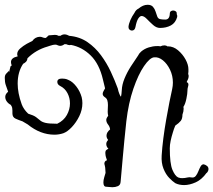

<svg xmlns="http://www.w3.org/2000/svg" viewBox="-29 -743 893 804"><path d="M416 39Q404 39 404 21Q404 11 407.5 -0.5Q411 -12 413 -19Q412 -27 412 -34Q412 -41 410 -49Q408 -55 408 -57Q408 -69 419 -72L417 -78Q414 -86 413 -92.5Q412 -99 412 -103Q412 -111 416 -114.5Q420 -118 425 -120Q416 -129 416 -140Q416 -149 424 -157Q417 -165 417 -175Q417 -189 432 -201Q431 -212 423.5 -221.5Q416 -231 416 -241Q416 -248 424 -258Q423 -262 422.5 -266.5Q422 -271 422 -275Q422 -282 422.5 -289Q423 -296 423 -303Q423 -314 420.5 -322.5Q418 -331 410 -336Q401 -342 401 -350Q401 -355 404.5 -361.5Q408 -368 411 -373L402 -410Q387 -475 351 -510.5Q315 -546 268 -555Q267 -555 266 -554.5Q265 -554 263 -554Q256 -554 248 -558H241Q232 -551 223 -551Q218 -551 214 -553Q210 -555 206 -556H203Q197 -556 191 -554.5Q185 -553 179 -551Q177 -550 174.5 -549.5Q172 -549 170 -548Q121 -534 86 -499Q85 -489 79 -483.5Q73 -478 68 -476Q45 -442 45 -393Q45 -374 49 -352.5Q53 -331 62 -306Q70 -285 89 -267Q112 -260 122 -252.5Q132 -245 139.5 -238.5Q147 -232 161.5 -228.5Q176 -225 206 -225H211Q238 -238 251 -261.5Q264 -285 264 -310Q264 -333 253.5 -353Q243 -373 223 -383Q211 -389 211 -400Q211 -414 231 -414Q236 -414 243 -413Q250 -412 258 -408Q275 -401 290.5 -381Q306 -361 313 -336Q316 -324 316 -311Q316 -283 303 -256.5Q290 -230 271.5 -210.5Q253 -191 236 -185Q218 -179 199 -179Q140 -179 87 -222L65 -235L62 -236Q50 -240 36.5 -246Q23 -252 23 -268V-280Q23 -286 22 -291.5Q21 -297 16 -304Q6 -309 -0.5 -318Q-7 -327 -7 -337Q-7 -347 1 -355L5 -359Q-1 -376 -5 -387.5Q-9 -399 -9 -417Q-9 -428 -3.5 -434Q2 -440 9 -447Q9 -444 8 -443Q9 -443 9 -441L15 -465Q18 -468 20 -469Q17 -477 17 -483Q17 -501 45 -507Q43 -513 43 -516Q43 -529 55.5 -540Q68 -551 83 -559.5Q98 -568 107 -572Q112 -580 120.5 -584.5Q129 -589 138 -589Q144 -589 149.5 -586.5Q155 -584 161 -584Q163 -584 164 -585L175 -595Q183 -595 188.5 -596Q194 -597 201 -597Q206 -597 209.5 -596Q213 -595 216 -593H224Q232 -599 241 -599Q247 -599 252 -597Q257 -595 261 -593Q305 -589 337.5 -566.5Q370 -544 394 -511.5Q418 -479 435 -442.5Q452 -406 464 -373Q467 -359 471 -349.5Q475 -340 477 -338Q476 -338 478 -340Q480 -348 481 -366Q482 -389 492.5 -414.5Q503 -440 519 -465Q535 -490 549 -510Q553 -519 562 -527Q576 -539 594 -544.5Q612 -550 628 -550Q632 -550 635.5 -550Q639 -550 643 -549Q647 -551 651 -552Q655 -553 660 -553Q667 -553 674 -548V-549Q697 -549 716.5 -532.5Q736 -516 748 -494Q760 -472 760 -453Q760 -448 760 -443Q760 -438 759 -433Q761 -429 761 -425Q761 -414 754 -403L753 -399Q760 -396 760 -389Q760 -385 758 -378.5Q756 -372 756 -364Q756 -351 751.5 -329.5Q747 -308 740 -297L739 -296Q740 -293 740 -288Q740 -276 735 -263Q735 -246 728 -237Q721 -228 705 -217Q702 -210 699.5 -203Q697 -196 695 -189Q689 -170 685.5 -153Q682 -136 682 -122Q682 -58 693 -32Q704 -6 717 0Q722 2 726 2.5Q730 3 734 3Q745 3 754.5 0.5Q764 -2 773 0Q784 2 790.5 -6Q797 -14 801.5 -25.5Q806 -37 811 -46Q816 -55 824 -55Q832 -53 838 -48Q844 -43 844 -35Q844 -27 837 -19H836Q816 9 790.5 20.5Q765 32 742 32Q721 32 705 24Q694 17 679.5 2Q665 -13 655.5 -37Q646 -61 648 -92Q650 -125 655 -164Q660 -203 667 -242.5Q674 -282 680.5 -315.5Q687 -349 692 -370Q695 -384 695 -397Q695 -426 683 -451Q671 -476 653 -490.5Q635 -505 616 -503Q598 -501 574 -466Q550 -431 529.5 -371.5Q509 -312 500 -235Q491 -151 485 -82Q479 -13 476 19Q475 32 464.5 36.5Q454 41 442 41Q435 41 427.5 40Q420 39 416 39ZM641 -626Q626 -626 612 -638.5Q598 -651 586 -663.5Q574 -676 564 -676Q557 -676 550 -665.5Q543 -655 538 -629Q535 -615 523 -615Q518 -615 513.5 -619Q509 -623 509 -630Q510 -643 517 -659Q524 -675 534 -689Q540 -702 551 -707Q570 -723 589 -723Q604 -723 611.5 -714.5Q619 -706 622.5 -694.5Q626 -683 629.5 -674Q633 -665 641 -663Q646 -662 651 -661.5Q656 -661 663 -661Q681 -661 682 -685Q682 -693 686.5 -696Q691 -699 696 -699Q702 -699 707 -695.5Q712 -692 711 -684Q714 -679 713 -672Q706 -647 686.5 -636.5Q667 -626 641 -626Z"/></svg>

Font: Are You Serious
Style: Regular
Weight: 400
Designer: Robert E. Leuschke
Foundry: Robert E. Leuschke
Version: Version 1.100